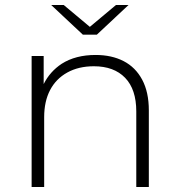

<svg xmlns="http://www.w3.org/2000/svg" viewBox="-20 -745 713 765"><path d="M361 -526Q425 -526 472.5 -501.5Q520 -477 546.5 -427.5Q573 -378 573 -305V0H523V-301Q523 -389 478.5 -435Q434 -481 354 -481Q293 -481 248 -456Q203 -431 179.5 -386Q156 -341 156 -278V0H106V-522H154V-410Q179 -460 226 -491Q281 -526 361 -526ZM310 -607 184 -725H234L338 -638L442 -725H492L366 -607Z"/></svg>

Font: Montserrat Z Light
Style: Regular
Weight: 300
Designer: Julieta Ulanovsky
Foundry: Julieta Ulanovsky
Version: Version 8.000